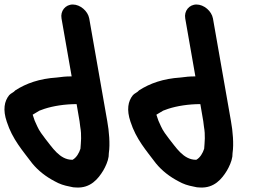

<svg xmlns="http://www.w3.org/2000/svg" viewBox="-27 -820 1145 852"><path d="M313 -358C261 -358 210 -350 170 -337L148 -329C142 -326 129 -317 118 -311C124 -291 129 -278 138 -260C147 -239 163 -219 175 -203C203 -169 237 -111 293 -111H295C312 -120 324 -141 330 -160C332 -190 336 -219 329 -258L326 -282ZM296 -800C329 -800 363 -771 369 -738L449 -282C457 -239 462 -180 456 -141L455 -125C452 -104 441 -80 431 -63C409 -27 375 16 311 12C303 12 293 11 283 8C257 3 238 -3 215 -16C177 -36 143 -62 116 -95C74 -151 28 -202 3 -280C-15 -333 -8 -371 14 -398C21 -406 34 -410 41 -419C89 -450 148 -471 225 -476C249 -479 263 -481 291 -481L246 -738C240 -771 263 -800 296 -800Z M862 -358C810 -358 759 -350 719 -337L697 -329C691 -326 678 -317 667 -311C673 -291 678 -278 687 -260C696 -239 712 -219 724 -203C752 -169 786 -111 842 -111H844C861 -120 873 -141 879 -160C881 -190 885 -219 878 -258L875 -282ZM845 -800C878 -800 912 -771 918 -738L998 -282C1006 -239 1011 -180 1005 -141L1004 -125C1001 -104 990 -80 980 -63C958 -27 924 16 860 12C852 12 842 11 832 8C806 3 787 -3 764 -16C726 -36 692 -62 665 -95C623 -151 577 -202 552 -280C534 -333 541 -371 563 -398C570 -406 583 -410 590 -419C638 -450 697 -471 774 -476C798 -479 812 -481 840 -481L795 -738C789 -771 812 -800 845 -800Z"/></svg>

Font: Blanket
Style: ReversedObl
Weight: 700
Foundry: Cannot Into Space Fonts
Version: Version 0.9